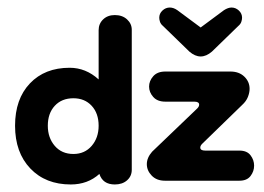

<svg xmlns="http://www.w3.org/2000/svg" viewBox="-20 -480 700 510"><path d="M168 10Q101 10 60.5 -32.5Q20 -75 20 -146Q20 -217 59.5 -258.5Q99 -300 165 -300Q208 -300 242 -269V-400Q242 -417 254 -428.5Q266 -440 285 -440Q305 -440 317.5 -428.5Q330 -417 330 -401V-29Q330 -12 317.5 -1Q305 10 285 10Q253 10 244 -18Q213 10 168 10ZM175 -71Q205 -71 223.5 -92.5Q242 -114 242 -146Q242 -179 223.5 -199Q205 -219 175 -219Q144 -219 125.5 -199Q107 -179 107 -146Q107 -114 125.5 -92.5Q144 -71 175 -71ZM418 0Q396 0 383 -13.5Q370 -27 370 -44Q370 -61 384 -77L504 -192Q509 -197 509 -202Q509 -210 496 -210H419Q398 -210 387 -222.5Q376 -235 376 -250Q376 -265 387 -277.5Q398 -290 419 -290H592Q615 -290 629 -276.5Q643 -263 643 -244Q643 -234 638.5 -222.5Q634 -211 623 -201L517 -98Q512 -93 512 -88Q512 -80 525 -80H616Q636 -80 645.5 -67.5Q655 -55 655 -40Q655 -25 645.5 -12.5Q636 0 616 0ZM403 -433Q403 -444 411.5 -452Q420 -460 431 -460Q441 -460 451 -453L513 -407L575 -453Q586 -460 595 -460Q606 -460 614.5 -452Q623 -444 623 -433Q623 -428 621 -422Q619 -416 613 -411L543 -343Q528 -330 513 -330Q498 -330 483 -343L413 -411Q407 -416 405 -422Q403 -428 403 -433Z"/></svg>

Font: Dongle
Style: Bold
Weight: 700
Designer: Yanghee Ryu
Foundry: Yanghee Ryu
Version: Version 2.000